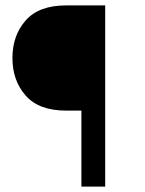

<svg xmlns="http://www.w3.org/2000/svg" viewBox="-20 -690 535 710"><path d="M369 0H281V-281H224Q124 -281 75 -336.5Q26 -392 26 -475.5Q26 -559 75 -614.5Q124 -670 224 -670H369Z"/></svg>

Font: Sintony
Style: Regular
Weight: 400
Version: Version 001.001